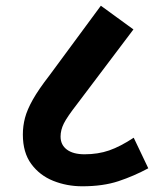

<svg xmlns="http://www.w3.org/2000/svg" viewBox="-20 -652 570 672"><path d="M268 0Q214 0 166.5 -19Q119 -38 89.5 -78Q60 -118 60 -181Q60 -211 67.5 -239.5Q75 -268 95 -303.5Q115 -339 153 -388L333 -632L447 -549L250 -288Q215 -243 203.5 -220Q192 -197 192 -174Q192 -145 214 -128.5Q236 -112 276 -112Q323 -112 362 -125.5Q401 -139 448 -170L499 -63Q449 -36 395 -18Q341 0 268 0Z"/></svg>

Font: Noto Sans Devanagari UI SemiCondensed
Style: Bold
Weight: 700
Width: 4
Designer: Jelle Bosma - Monotype Design Team
Foundry: Monotype Imaging Inc.
Version: Version 2.004; ttfautohint (v1.8.4.7-5d5b)